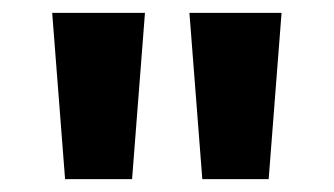

<svg xmlns="http://www.w3.org/2000/svg" viewBox="-20 -734 519 298"><path d="M205 -714H61L81 -456H185ZM417 -714H274L294 -456H397Z"/></svg>

Font: Noto Sans Myanmar UI
Style: Bold
Weight: 700
Designer: Monotype Design Team
Foundry: Monotype Imaging Inc.
Version: Version 2.103